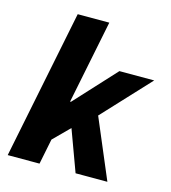

<svg xmlns="http://www.w3.org/2000/svg" viewBox="-105 -784 774 869"><g transform="rotate(15 282.0 -349.0)"><path d="M11 0 152 -698H300L221 -307H225L401 -498H564L360 -279L478 0H329L258 -193L184 -119L160 0Z"/></g></svg>

Font: Source Sans 3 ExtraBold
Style: Italic
Weight: 800
Italic angle: -11°
Version: Version 3.052;hotconv 1.1.0;makeotfexe 2.6.0